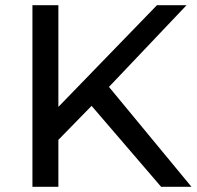

<svg xmlns="http://www.w3.org/2000/svg" viewBox="-20 -720 759 740"><path d="M105 0V-700H205V-308L585 -700H699L400 -385L718 0H601L333 -312L205 -181V0Z"/></svg>

Font: Montserrat Medium
Style: Regular
Weight: 500
Designer: Julieta Ulanovsky
Foundry: Julieta Ulanovsky
Version: Version 9.000; ttfautohint (v1.8.4.7-5d5b)